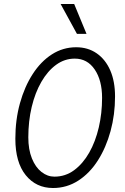

<svg xmlns="http://www.w3.org/2000/svg" viewBox="-20 -935 625 963"><path d="M57 -239Q57 -334 80 -417Q103 -500 144 -563.5Q185 -627 240.5 -662.5Q296 -698 362 -698Q421 -698 465 -667.5Q509 -637 533 -582Q557 -527 557 -451Q557 -360 534.5 -277.5Q512 -195 471 -130.5Q430 -66 372.5 -29Q315 8 246 8Q161 8 109 -56.5Q57 -121 57 -239ZM122 -246Q122 -185 140 -140.5Q158 -96 188 -72.5Q218 -49 253 -49Q308 -49 352 -81.5Q396 -114 427.5 -169.5Q459 -225 475.5 -296Q492 -367 492 -444Q492 -532 455 -586.5Q418 -641 355 -641Q304 -641 261.5 -610Q219 -579 187.5 -524.5Q156 -470 139 -398.5Q122 -327 122 -246ZM284 -915H352L414 -765H366Z"/></svg>

Font: Radio Canada Condensed Light
Style: Italic
Weight: 300
Width: 3
Italic angle: -12°
Designer: Charles Daoud, Etienne Aubert Bonn, Alexandre Saumier Demers, Jacques Le Bailly
Foundry: Radio-Canada
Version: Version 2.104; ttfautohint (v1.8.4.7-5d5b);gftools[0.9.28.de